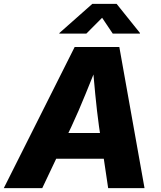

<svg xmlns="http://www.w3.org/2000/svg" viewBox="-46 -970 829 990"><path d="M-26.4 0 338.9 -727.5H569.3L699.2 0H511.7L464.4 -318.4Q453.6 -397 445.1 -485.1Q436.5 -573.2 429.2 -669.4H469.7Q431.2 -574.2 395.5 -486.1Q359.9 -397.9 322.8 -318.4L171.9 0ZM165 -151.4 187 -284.2H580.1L558.1 -151.4ZM399.4 -796.9H259.8L260.3 -799.8L430.2 -950.2H555.2L675.8 -799.8L675.3 -796.9H535.2L480.5 -878.4Z"/></svg>

Font: Inter 18pt ExtraBold
Style: Italic
Weight: 800
Italic angle: -9.3988°
Designer: Rasmus Andersson
Foundry: rsms
Version: Version 4.001;git-66647c0bb